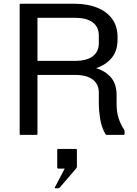

<svg xmlns="http://www.w3.org/2000/svg" viewBox="-20 -720 730 1025"><path d="M380 -700Q444 -700 495.8 -680.2Q547.5 -660.5 577.5 -620.8Q607.5 -581 607.5 -521V-509Q607.5 -448 576.2 -410.8Q545 -373.5 493 -356Q543 -341 572.8 -306.2Q602.5 -271.5 602.5 -211V-164Q602.5 -121.5 613.2 -88.8Q624 -56 641 -30.5Q645 -25 645 -20V-5Q645 0 640 0H550Q545 0 542.5 -4.5Q521.5 -41.5 514.5 -86.5Q507.5 -131.5 507.5 -164V-226Q507.5 -271 475 -295.5Q442.5 -320 380 -320H180V-5Q180 0 175 0H90Q85 0 85 -5V-695Q85 -700 90 -700ZM180 -625V-395H380Q442.5 -395 475 -419.5Q507.5 -444 507.5 -489V-531Q507.5 -576 475 -600.5Q442.5 -625 380 -625ZM290.5 285H275.5Q270.5 285 273 280L325.5 180H290.5Q285.5 180 285.5 175V80Q285.5 75 290.5 75H385.5Q390.5 75 390.5 80V170Q390.5 175 386 180L300 280Q295.5 285 290.5 285Z"/></svg>

Font: MFEK Sans
Style: Regular
Weight: 400
Designer: Owen Earl
Foundry: indestructible type*
Version: Version 0.001; ttfautohint (v1.8.4.7-5d5b)